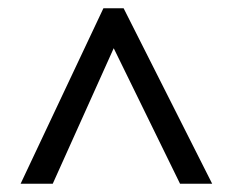

<svg xmlns="http://www.w3.org/2000/svg" viewBox="-20 -737 564 466"><path d="M30 -291 231 -717H280L495 -291H417L256 -620L108 -291Z"/></svg>

Font: Noto Sans Khmer SemiCondensed
Style: Regular
Weight: 400
Width: 4
Designer: Danh Hong and the Monotype Design Team
Foundry: Monotype Imaging Inc.
Version: Version 2.004; ttfautohint (v1.8.4.7-5d5b)